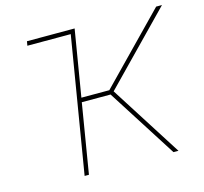

<svg xmlns="http://www.w3.org/2000/svg" viewBox="-105 -846 1025 963"><g transform="rotate(-15 407.5 -364.0)"><path d="M352.5 -727.5 348.6 -705.1H110.4L114.3 -727.5ZM218.8 0 339.4 -727.5H361.8L304.7 -383.3H449.7L785.2 -727.5H815.4L469.2 -372.1L706.1 0H680.2L450.2 -360.8H300.8L241.2 0Z"/></g></svg>

Font: Inter 28pt Thin
Style: Italic
Weight: 250
Italic angle: -9.3988°
Designer: Rasmus Andersson
Foundry: rsms
Version: Version 4.001;git-66647c0bb